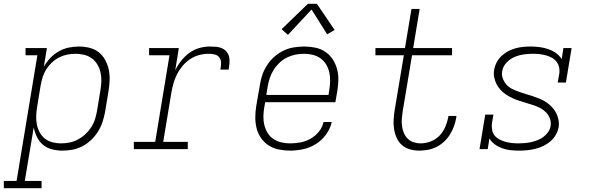

<svg xmlns="http://www.w3.org/2000/svg" viewBox="-69 -782 3089 1007"><path d="M-49 205V167H18L127 -492H65V-530H177L161 -432Q175 -457 195 -478Q215 -499 240 -513Q265 -527 292 -532.5Q319 -538 346 -538Q346 -538 346 -538Q346 -538 346 -538Q374 -538 401.5 -531Q429 -524 449.5 -507.5Q470 -491 483 -467Q496 -443 501.5 -416.5Q507 -390 506 -361.5Q505 -333 500 -304L482 -194Q477 -168 468.5 -142Q460 -116 445 -92Q430 -68 409 -48Q388 -28 363 -15Q338 -2 311.5 3Q285 8 258 8Q230 8 203 1Q176 -6 156 -23Q136 -40 124.5 -64Q113 -88 108 -114L61 167H149V205ZM250 -30Q273 -30 295.5 -34.5Q318 -39 339 -50Q360 -61 378 -77.5Q396 -94 409 -114Q422 -134 429 -156Q436 -178 440 -201L458 -311Q462 -334 462.5 -357.5Q463 -381 458 -403Q453 -425 441.5 -444Q430 -463 412.5 -476Q395 -489 372.5 -494.5Q350 -500 327 -500Q305 -500 283 -495.5Q261 -491 240.5 -480.5Q220 -470 202.5 -453.5Q185 -437 173 -417.5Q161 -398 154.5 -376.5Q148 -355 144 -333L126 -223Q122 -200 121 -176.5Q120 -153 124 -131Q128 -109 138.5 -89Q149 -69 166 -55.5Q183 -42 205 -36Q227 -30 250 -30Z M633 0V-38H745L820 -492H713V-530H869L850 -413Q863 -440 881.5 -463.5Q900 -487 924 -504.5Q948 -522 976 -530Q1004 -538 1032 -538Q1049 -538 1065.5 -536.5Q1082 -535 1096 -528.5Q1110 -522 1120 -510Q1130 -498 1133 -482.5Q1136 -467 1134.5 -450Q1133 -433 1130 -417H1087Q1090 -433 1090.5 -449.5Q1091 -466 1082.5 -479Q1074 -492 1058.5 -496Q1043 -500 1026 -500Q1001 -500 976 -493.5Q951 -487 929 -472.5Q907 -458 889.5 -437.5Q872 -417 860 -393.5Q848 -370 841 -345.5Q834 -321 830 -297L787 -38H916V0Z M1452 8Q1422 8 1393 2Q1364 -4 1340.5 -19Q1317 -34 1300.5 -57.5Q1284 -81 1277 -108.5Q1270 -136 1270 -166Q1270 -196 1275 -226L1294 -336Q1298 -363 1307 -389.5Q1316 -416 1332 -440.5Q1348 -465 1370 -484.5Q1392 -504 1418 -516.5Q1444 -529 1472 -533.5Q1500 -538 1527 -538Q1556 -538 1585 -532Q1614 -526 1637 -510.5Q1660 -495 1675.5 -471.5Q1691 -448 1698.5 -421Q1706 -394 1705.5 -364Q1705 -334 1700 -304L1690 -246H1322L1317 -219Q1313 -196 1312.5 -172Q1312 -148 1317.5 -126Q1323 -104 1334.5 -85Q1346 -66 1364.5 -53.5Q1383 -41 1405.5 -35.5Q1428 -30 1452 -30Q1479 -30 1506.5 -35Q1534 -40 1559 -54Q1584 -68 1603 -91Q1622 -114 1628 -142H1671Q1663 -107 1641 -76.5Q1619 -46 1587.5 -26.5Q1556 -7 1521 0.5Q1486 8 1452 8ZM1654 -284 1658 -311Q1662 -334 1662.5 -357.5Q1663 -381 1658 -403Q1653 -425 1641.5 -444Q1630 -463 1612 -476Q1594 -489 1571.5 -494.5Q1549 -500 1526 -500Q1503 -500 1480.5 -495.5Q1458 -491 1436.5 -480.5Q1415 -470 1397 -453Q1379 -436 1366.5 -416Q1354 -396 1346.5 -374Q1339 -352 1335 -329L1328 -284ZM1441 -599 1408 -629 1546 -762H1593L1686 -625L1647 -602L1565 -732Z M2131 8Q2106 8 2082 1.5Q2058 -5 2040 -20.5Q2022 -36 2012 -58Q2002 -80 1998 -104.5Q1994 -129 1995.5 -154Q1997 -179 2001 -205L2049 -492H1900V-530H2055L2089 -735H2132L2098 -530H2302V-492H2092L2043 -198Q2040 -179 2038.5 -159.5Q2037 -140 2039.5 -121Q2042 -102 2049 -85Q2056 -68 2069 -55Q2082 -42 2100 -36Q2118 -30 2137 -30Q2163 -30 2189.5 -40Q2216 -50 2235.5 -70Q2255 -90 2266 -115.5Q2277 -141 2282 -167Q2282 -169 2282 -170.5Q2282 -172 2283 -174H2325Q2325 -172 2324.5 -170Q2324 -168 2324 -165Q2320 -142 2312 -120Q2304 -98 2291.5 -77.5Q2279 -57 2261 -40Q2243 -23 2221.5 -12Q2200 -1 2176.5 3.5Q2153 8 2131 8Z M2653 8Q2630 8 2607.5 5.5Q2585 3 2564.5 -4.5Q2544 -12 2526.5 -24.5Q2509 -37 2498 -56L2489 0H2446L2476 -181H2519L2511 -136Q2509 -119 2512 -101.5Q2515 -84 2525 -71.5Q2535 -59 2550 -51Q2565 -43 2581 -38.5Q2597 -34 2614.5 -32Q2632 -30 2649 -30Q2666 -30 2683 -31.5Q2700 -33 2716.5 -36.5Q2733 -40 2749.5 -46.5Q2766 -53 2780.5 -63.5Q2795 -74 2805.5 -89Q2816 -104 2819 -121Q2822 -142 2815 -160.5Q2808 -179 2795 -192.5Q2782 -206 2765 -215Q2748 -224 2730 -230Q2712 -236 2693 -241.5Q2674 -247 2655.5 -253Q2637 -259 2619.5 -267Q2602 -275 2586 -285.5Q2570 -296 2557 -310Q2544 -324 2535.5 -340.5Q2527 -357 2523 -376.5Q2519 -396 2523 -416Q2526 -436 2536 -455Q2546 -474 2561.5 -488.5Q2577 -503 2595.5 -513Q2614 -523 2634 -528.5Q2654 -534 2673.5 -536Q2693 -538 2713 -538Q2737 -538 2760.5 -535Q2784 -532 2806 -524.5Q2828 -517 2846.5 -504Q2865 -491 2877 -472L2886 -530H2929L2899 -349H2856L2864 -394Q2867 -411 2863.5 -428Q2860 -445 2850 -458Q2840 -471 2825.5 -479Q2811 -487 2795 -491.5Q2779 -496 2761.5 -498Q2744 -500 2727 -500Q2727 -500 2726.5 -500Q2726 -500 2726 -500Q2702 -500 2677.5 -496.5Q2653 -493 2629.5 -483Q2606 -473 2587.5 -453.5Q2569 -434 2565 -409Q2561 -389 2568 -370.5Q2575 -352 2587.5 -338Q2600 -324 2617.5 -315.5Q2635 -307 2653 -300.5Q2671 -294 2690 -288.5Q2709 -283 2727 -277Q2745 -271 2763 -263.5Q2781 -256 2796.5 -245.5Q2812 -235 2825.5 -221Q2839 -207 2847.5 -190.5Q2856 -174 2860 -154.5Q2864 -135 2861 -115Q2857 -94 2845.5 -74Q2834 -54 2816.5 -39.5Q2799 -25 2778.5 -15.5Q2758 -6 2737 -1Q2716 4 2695 6Q2674 8 2653 8Z"/></svg>

Font: Iosevka Slab XLtExObl
Style: Regular
Weight: 200
Width: 7
Italic angle: -9°
Monospace: yes
Designer: Belleve Invis
Foundry: Belleve Invis
Version: Version 11.1.1; ttfautohint (v1.8.3)